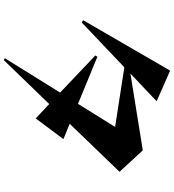

<svg xmlns="http://www.w3.org/2000/svg" viewBox="29 -890 941 1040"><g transform="rotate(90 500.0 -370.5)"><path d="M296 74 482 -225 281 -416 288 -427 543 -322 668 -523 345 -573 102 -342 90 -350 363 -821 529 -748 379 -606 795 -673 911 -547 651 -277 734 -243 622 -93 544 -166 306 80Z"/></g></svg>

Font: Tiejili SC
Style: Regular
Weight: 400
Designer: Buernia
Foundry: Ershou Xiaoxi Press
Version: Version 1.100